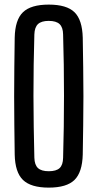

<svg xmlns="http://www.w3.org/2000/svg" viewBox="-20 -828 434 855"><path d="M197 7.5Q117.5 7.5 82.2 -26.8Q47 -61 45.5 -140Q44.5 -206 43.8 -270.8Q43 -335.5 43 -400Q43 -464.5 43.8 -529.2Q44.5 -594 45.5 -660Q47 -739.5 82.2 -773.5Q117.5 -807.5 197 -807.5Q277 -807.5 311.8 -773.5Q346.5 -739.5 348.5 -660Q349.5 -594 350.5 -529Q351.5 -464 351.5 -399.5Q351.5 -335 350.5 -270.5Q349.5 -206 348.5 -140Q346.5 -61 311.8 -26.8Q277 7.5 197 7.5ZM197 -65.5Q230.5 -65.5 245.5 -79.5Q260.5 -93.5 261 -125.5Q263 -193.5 264 -262.8Q265 -332 265 -401.8Q265 -471.5 264 -540Q263 -608.5 261 -674.5Q260.5 -706.5 245.2 -720.8Q230 -735 197 -735Q164.5 -735 149.2 -720.8Q134 -706.5 133 -674.5Q131 -608.5 130 -540Q129 -471.5 129 -401.8Q129 -332 130.2 -262.8Q131.5 -193.5 133 -125.5Q134 -93.5 149.2 -79.5Q164.5 -65.5 197 -65.5Z"/></svg>

Font: Big Shoulders Display Thin SemiBold
Style: Regular
Weight: 600
Version: Version 2.002